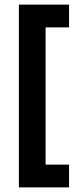

<svg xmlns="http://www.w3.org/2000/svg" viewBox="-20 -724 331 834"><path d="M62 90V-704H280V-605H178V-9H280V90Z"/></svg>

Font: Bricolage Grotesque 10pt Condensed SemiBold
Style: Regular
Weight: 600
Width: 3
Designer: Mathieu Triay
Foundry: Atelier Triay
Version: Version 1.000; ttfautohint (v1.8.4.7-5d5b);gftools[0.9.32]